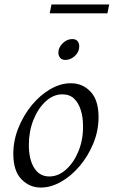

<svg xmlns="http://www.w3.org/2000/svg" viewBox="-20 -830 512 865"><path d="M164 15Q113 15 76.5 -22.5Q40 -60 40 -137Q40 -197 63 -254Q86 -311 123.5 -356.5Q161 -402 207 -428.5Q253 -455 299 -455Q352 -455 388 -417Q424 -379 424 -302Q424 -241 400.5 -184Q377 -127 339 -82Q301 -37 255 -11Q209 15 164 15ZM202 -35Q243 -35 278 -66.5Q313 -98 334 -150Q355 -202 354 -263Q354 -302 344 -334Q334 -366 314 -385.5Q294 -405 261 -405Q220 -405 185.5 -373Q151 -341 130.5 -289.5Q110 -238 110 -177Q110 -112 134 -73.5Q158 -35 202 -35ZM275 -560Q259 -560 251 -569.5Q243 -579 243 -593Q243 -616 262.5 -635Q282 -654 305 -654Q322 -654 329.5 -644.5Q337 -635 337 -621Q337 -596 317.5 -578Q298 -560 275 -560ZM212 -810H472L464 -770H204Z"/></svg>

Font: Bona Nova
Style: Italic
Weight: 400
Italic angle: -4°
Designer: Mateusz Machalski
Foundry: Capitalics
Version: Version 4.001; ttfautohint (v1.8.3)